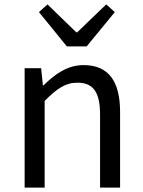

<svg xmlns="http://www.w3.org/2000/svg" viewBox="-20 -853 651 873"><path d="M92 0H183V-394C238 -449 276 -477 332 -477C404 -477 435 -434 435 -332V0H526V-344C526 -483 474 -557 360 -557C286 -557 230 -516 178 -465H175L167 -543H92ZM284 -642H374L502 -798L463 -833L331 -706H327L196 -833L157 -798Z"/></svg>

Font: Microsoft YaHei
Style: Regular
Weight: 400
Designer: Ryoko NISHIZUKA 西塚涼子 (kana, bopomofo & ideographs); Paul D. Hunt (Latin, Greek & Cyrillic); Sandoll Communications 산돌커뮤니
Foundry: Adobe
Version: Version 2.001;hotconv 1.0.111;makeotfexe 2.5.65597